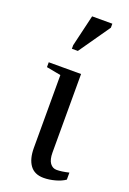

<svg xmlns="http://www.w3.org/2000/svg" viewBox="-140 -755 549 815"><g transform="rotate(20 134.5 -347.5)"><path d="M168 -104.5Q168 -72.8 179.4 -56.9Q190.9 -41 209.5 -41Q231.9 -41 264.6 -48.8V-17.1Q247.6 -4.9 220.7 2.4Q193.8 9.8 168.9 9.8Q127.4 9.8 107.2 -18.1Q86.9 -45.9 86.9 -96.2V-424.8L22 -437V-459H168ZM94.7 -546.4V-562.5L128.4 -705.1H219.7V-687L121.6 -546.4Z"/></g></svg>

Font: Tinos
Style: Regular
Weight: 400
Designer: Steve Matteson
Foundry: Monotype Imaging Inc.
Version: Version 1.23